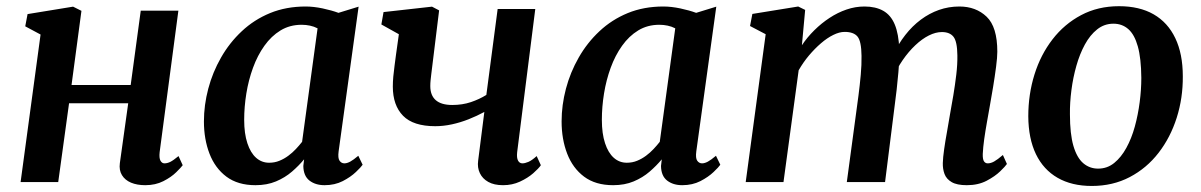

<svg xmlns="http://www.w3.org/2000/svg" viewBox="-20 -588 3878 620"><path d="M495.5 -96.5Q493.5 -77.5 498.2 -69Q503 -60.5 511 -60.5Q520 -60.5 529.8 -65.2Q539.5 -70 556.5 -84L570 -54.5Q565 -47.5 549 -31.8Q533 -16 507.5 -3Q482 10 449 10Q422.5 10 403 1.8Q383.5 -6.5 373.8 -22.5Q364 -38.5 367 -61L394 -254.5H203L168 0H46.5L111 -476.5L61.5 -503L69 -542.5L216 -566.5L243 -553L211 -313.5H402L434.5 -553.5H556Z M1073.5 -99.5Q1070.5 -77.5 1076.5 -69Q1082.5 -60.5 1092 -60.5Q1100.5 -60.5 1110.8 -66Q1121 -71.5 1137 -85L1151 -56Q1146 -48.5 1129.2 -32.5Q1112.5 -16.5 1086.8 -3.2Q1061 10 1028 10Q998.5 10 979.2 -5Q960 -20 959.5 -52L962 -73.5Q945 -53 922.8 -33.8Q900.5 -14.5 871.2 -2.2Q842 10 805 10Q748 10 711.2 -17.5Q674.5 -45 656.5 -91.8Q638.5 -138.5 638.5 -196Q638.5 -248.5 652.5 -301.5Q666.5 -354.5 693.8 -402.2Q721 -450 760.8 -487.2Q800.5 -524.5 852.2 -545.8Q904 -567 967 -567Q992.5 -567 1022 -560.8Q1051.5 -554.5 1073 -546.5L1138 -566.5ZM1005.5 -496.5Q994 -502.5 981 -505.2Q968 -508 954 -508Q916 -508 886 -489.8Q856 -471.5 833.8 -440.2Q811.5 -409 797 -369.2Q782.5 -329.5 775.5 -286.2Q768.5 -243 768.5 -201Q768.5 -156.5 778.8 -125.5Q789 -94.5 807 -78.5Q825 -62.5 849 -62.5Q867 -62.5 882.2 -68.8Q897.5 -75 911 -85Q924.5 -95 935.5 -106.8Q946.5 -118.5 955.5 -130Z M1398 -554.5 1375.5 -371.5Q1374 -360.5 1372.8 -349.8Q1371.5 -339 1370.5 -329.2Q1369.5 -319.5 1369.5 -310Q1369.5 -280 1387.2 -264.5Q1405 -249 1440.5 -249Q1473 -249 1500.5 -258.2Q1528 -267.5 1550.5 -281.5L1587 -559H1708.5L1650 -96.5Q1648 -78.5 1652.8 -69.5Q1657.5 -60.5 1667 -60.5Q1675 -60.5 1686.2 -65.2Q1697.5 -70 1713 -84L1726.5 -54.5Q1719.5 -44 1701.8 -28.5Q1684 -13 1659 -1.5Q1634 10 1604.5 10Q1575.5 10 1556.8 -0.5Q1538 -11 1529.5 -29Q1521 -47 1524 -69L1544 -226.5Q1520 -213.5 1493.5 -203Q1467 -192.5 1439.5 -186.5Q1412 -180.5 1385.5 -180.5Q1314.5 -180.5 1281.5 -214.2Q1248.5 -248 1248.5 -308.5Q1248.5 -323.5 1250 -340.5Q1251.5 -357.5 1254 -375.2Q1256.5 -393 1258.5 -409.5L1268 -477.5L1211.5 -509L1218.5 -549L1375 -566.5Z M2228.5 -99.5Q2225.5 -77.5 2231.5 -69Q2237.5 -60.5 2247 -60.5Q2255.5 -60.5 2265.8 -66Q2276 -71.5 2292 -85L2306 -56Q2301 -48.5 2284.2 -32.5Q2267.5 -16.5 2241.8 -3.2Q2216 10 2183 10Q2153.5 10 2134.2 -5Q2115 -20 2114.5 -52L2117 -73.5Q2100 -53 2077.8 -33.8Q2055.5 -14.5 2026.2 -2.2Q1997 10 1960 10Q1903 10 1866.2 -17.5Q1829.5 -45 1811.5 -91.8Q1793.5 -138.5 1793.5 -196Q1793.5 -248.5 1807.5 -301.5Q1821.5 -354.5 1848.8 -402.2Q1876 -450 1915.8 -487.2Q1955.5 -524.5 2007.2 -545.8Q2059 -567 2122 -567Q2147.5 -567 2177 -560.8Q2206.5 -554.5 2228 -546.5L2293 -566.5ZM2160.5 -496.5Q2149 -502.5 2136 -505.2Q2123 -508 2109 -508Q2071 -508 2041 -489.8Q2011 -471.5 1988.8 -440.2Q1966.5 -409 1952 -369.2Q1937.5 -329.5 1930.5 -286.2Q1923.5 -243 1923.5 -201Q1923.5 -156.5 1933.8 -125.5Q1944 -94.5 1962 -78.5Q1980 -62.5 2004 -62.5Q2022 -62.5 2037.2 -68.8Q2052.5 -75 2066 -85Q2079.5 -95 2090.5 -106.8Q2101.5 -118.5 2110.5 -130Z M2580 -556 2569.5 -442Q2586.5 -467.5 2609.5 -490.2Q2632.5 -513 2658.8 -530.2Q2685 -547.5 2713.5 -557.2Q2742 -567 2771.5 -567Q2807.5 -567 2832 -553.2Q2856.5 -539.5 2869.2 -509.2Q2882 -479 2884 -428.5Q2884 -422 2884 -415Q2884 -408 2883.5 -400.8Q2883 -393.5 2882 -385.5L2864 -411Q2881 -446.5 2903.5 -475.2Q2926 -504 2953.5 -524.5Q2981 -545 3012.2 -556Q3043.5 -567 3078 -567Q3131.5 -567 3166 -534Q3200.5 -501 3200.5 -421Q3200.5 -403 3196.5 -372.2Q3192.5 -341.5 3187 -308Q3181.5 -274.5 3176.5 -247Q3172 -221.5 3167 -193.5Q3162 -165.5 3158.2 -138.8Q3154.5 -112 3153.5 -91Q3153 -73.5 3157.5 -67Q3162 -60.5 3169.5 -60.5Q3179.5 -60.5 3190.2 -66.5Q3201 -72.5 3218.5 -87.5L3231.5 -58.5Q3226.5 -51 3209.8 -34.8Q3193 -18.5 3165.8 -4.2Q3138.5 10 3102 10Q3070 10 3053 0Q3036 -10 3030 -26.2Q3024 -42.5 3024.5 -61.5Q3025 -79.5 3028.8 -106Q3032.5 -132.5 3038 -162.2Q3043.5 -192 3048 -220.5Q3053 -247.5 3058.5 -280.5Q3064 -313.5 3068 -347Q3072 -380.5 3071.5 -409.5Q3071 -454 3059 -469.2Q3047 -484.5 3021.5 -484.5Q3001.5 -484.5 2979.5 -473.5Q2957.5 -462.5 2935.8 -442Q2914 -421.5 2895 -394Q2876 -366.5 2863 -334L2884 -405Q2883.5 -382 2881 -354.2Q2878.5 -326.5 2875.5 -298.8Q2872.5 -271 2869 -246.5L2838 0H2714.5L2744 -219Q2748 -247 2752.2 -280Q2756.5 -313 2759.5 -346.2Q2762.5 -379.5 2762 -407.5Q2761.5 -455 2749 -470Q2736.5 -485 2707.5 -485Q2690.5 -485 2670.8 -475.2Q2651 -465.5 2631 -448.2Q2611 -431 2592.2 -408.8Q2573.5 -386.5 2559 -361L2510 0H2388L2452.5 -477.5L2402 -504L2409.5 -543L2557.5 -567Z M3593.5 -568Q3659.5 -568 3705.2 -541.8Q3751 -515.5 3775.2 -464.8Q3799.5 -414 3799.5 -341.5Q3800 -271.5 3779.8 -207.8Q3759.5 -144 3721.2 -94.5Q3683 -45 3628.2 -16.2Q3573.5 12.5 3505.5 12.5Q3441 12.5 3395.2 -13.8Q3349.5 -40 3325.2 -90.2Q3301 -140.5 3300.5 -212.5Q3300.5 -283.5 3320.5 -347.5Q3340.5 -411.5 3378.8 -461Q3417 -510.5 3471.2 -539.2Q3525.5 -568 3593.5 -568ZM3575.5 -511.5Q3546 -511.5 3523 -493.2Q3500 -475 3483.2 -444.2Q3466.5 -413.5 3455.8 -375.5Q3445 -337.5 3439.8 -297Q3434.5 -256.5 3435 -219Q3435 -155.5 3446.2 -117Q3457.5 -78.5 3478 -61Q3498.5 -43.5 3526 -43.5Q3555.5 -43.5 3578 -61.8Q3600.5 -80 3617.2 -110.5Q3634 -141 3644.5 -179.2Q3655 -217.5 3660.2 -258Q3665.5 -298.5 3665.5 -336.5Q3665 -400 3654.2 -438.2Q3643.5 -476.5 3623.5 -494Q3603.5 -511.5 3575.5 -511.5Z"/></svg>

Font: Merriweather 20pt SemiBold
Style: Italic
Weight: 600
Italic angle: -7.8°
Version: Version 2.101